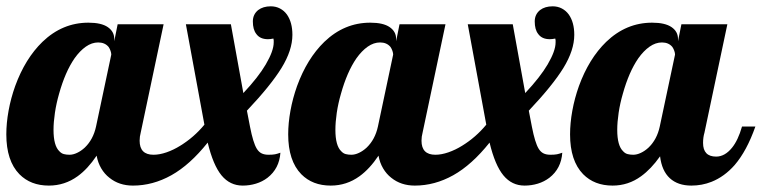

<svg xmlns="http://www.w3.org/2000/svg" viewBox="-33 -576 2389 602"><path d="M27.8 -29.8Q-13.2 -71.8 -13.2 -154.8Q-13.2 -189.9 -6.1 -229Q1 -268.1 14.6 -306.2Q45.9 -392.1 100.1 -444.8Q162.6 -504.9 244.1 -504.9Q284.7 -504.9 304.9 -491Q325.2 -477.1 325.2 -454.1V-446.8L335.9 -500H480L408.2 -160.2Q404.8 -147.9 404.8 -134.8Q404.8 -90.8 448.2 -90.8Q467.3 -90.8 489.3 -98.4Q511.2 -106 532.2 -119.1Q575.2 -145.5 607.9 -185.1L549.8 -500H690.9L730 -284.2Q776.9 -334 800.3 -374Q825.2 -416.5 825.2 -442.9V-449.7Q825.2 -452.1 824.2 -455.1Q814.5 -453.1 807.1 -453.1Q782.2 -453.1 770.5 -469.7Q759.8 -483.4 759.8 -508.8Q759.8 -530.8 776.4 -544.4Q792 -556.2 815.9 -556.2Q832 -556.2 845 -549.3Q857.9 -542.5 866.7 -530.3Q883.8 -505.9 883.8 -466.8Q883.8 -418.5 849.6 -362.8Q815.9 -308.1 741.2 -229L751 -178.2Q760.7 -128.4 772 -109.9Q778.3 -99.6 787.1 -95.2Q795.9 -90.8 809.1 -90.8Q822.3 -90.8 829.6 -92.3Q836.9 -93.8 846.2 -97.2Q842.8 -47.4 805.7 -18.6Q789.6 -6.3 769.5 -0.2Q749.5 5.9 728 5.9Q688 5.9 661.6 -26.1Q635.3 -58.1 618.2 -128.9Q562.5 -59.1 504.4 -26.6Q446.3 5.9 383.8 5.9Q340.3 5.9 310.1 -18.6Q294.9 -30.3 284.4 -48.1Q273.9 -65.9 270 -87.9Q242.2 -46.4 210.4 -23.4Q169.9 5.9 120.1 5.9Q63 5.9 27.8 -29.8ZM232.9 -113.3Q259.3 -138.7 268.1 -179.2L315.9 -404.8Q315.9 -409.7 313.7 -416.3Q311.5 -422.9 307.6 -428.7Q295.9 -442.9 274.9 -442.9Q254.9 -442.9 236.1 -429.7Q217.3 -416.5 200.7 -393.1Q171.4 -350.6 152.3 -282.2Q143.6 -252 139.2 -222.4Q134.8 -192.9 134.8 -168.9Q134.8 -119.1 153.3 -101.6Q159.7 -94.7 167.5 -92.8Q175.3 -90.8 185.1 -90.8Q196.3 -90.8 208.7 -96.7Q221.2 -102.5 232.9 -113.3Z M911.6 -29.8Q870.6 -71.8 870.6 -154.8Q870.6 -189.9 877.7 -229Q884.8 -268.1 898.4 -306.2Q929.7 -392.1 983.9 -444.8Q1046.4 -504.9 1127.9 -504.9Q1168.5 -504.9 1188.7 -491Q1209 -477.1 1209 -454.1V-446.8L1219.7 -500H1363.8L1292 -160.2Q1288.6 -147.9 1288.6 -134.8Q1288.6 -90.8 1332 -90.8Q1351.1 -90.8 1373 -98.4Q1395 -106 1416 -119.1Q1459 -145.5 1491.7 -185.1L1433.6 -500H1574.7L1613.8 -284.2Q1660.6 -334 1684.1 -374Q1709 -416.5 1709 -442.9V-449.7Q1709 -452.1 1708 -455.1Q1698.2 -453.1 1690.9 -453.1Q1666 -453.1 1654.3 -469.7Q1643.6 -483.4 1643.6 -508.8Q1643.6 -530.8 1660.2 -544.4Q1675.8 -556.2 1699.7 -556.2Q1715.8 -556.2 1728.8 -549.3Q1741.7 -542.5 1750.5 -530.3Q1767.6 -505.9 1767.6 -466.8Q1767.6 -418.5 1733.4 -362.8Q1699.7 -308.1 1625 -229L1634.8 -178.2Q1644.5 -128.4 1655.8 -109.9Q1662.1 -99.6 1670.9 -95.2Q1679.7 -90.8 1692.9 -90.8Q1706.1 -90.8 1713.4 -92.3Q1720.7 -93.8 1730 -97.2Q1726.6 -47.4 1689.5 -18.6Q1673.3 -6.3 1653.3 -0.2Q1633.3 5.9 1611.8 5.9Q1571.8 5.9 1545.4 -26.1Q1519 -58.1 1502 -128.9Q1446.3 -59.1 1388.2 -26.6Q1330.1 5.9 1267.6 5.9Q1224.1 5.9 1193.8 -18.6Q1178.7 -30.3 1168.2 -48.1Q1157.7 -65.9 1153.8 -87.9Q1126 -46.4 1094.2 -23.4Q1053.7 5.9 1003.9 5.9Q946.8 5.9 911.6 -29.8ZM1116.7 -113.3Q1143.1 -138.7 1151.9 -179.2L1199.7 -404.8Q1199.7 -409.7 1197.5 -416.3Q1195.3 -422.9 1191.4 -428.7Q1179.7 -442.9 1158.7 -442.9Q1138.7 -442.9 1119.9 -429.7Q1101.1 -416.5 1084.5 -393.1Q1055.2 -350.6 1036.1 -282.2Q1027.3 -252 1022.9 -222.4Q1018.6 -192.9 1018.6 -168.9Q1018.6 -119.1 1037.1 -101.6Q1043.5 -94.7 1051.3 -92.8Q1059.1 -90.8 1068.8 -90.8Q1080.1 -90.8 1092.5 -96.7Q1105 -102.5 1116.7 -113.3Z M1795.4 -29.8Q1754.4 -71.8 1754.4 -154.8Q1754.4 -189.9 1761.5 -229Q1768.6 -268.1 1782.2 -306.2Q1813.5 -392.1 1867.7 -444.8Q1930.2 -504.9 2011.7 -504.9Q2052.2 -504.9 2072.5 -491Q2092.8 -477.1 2092.8 -454.1V-446.8L2103.5 -500H2247.6L2175.8 -160.2Q2171.4 -145.5 2171.4 -127.9Q2171.4 -85 2212.4 -85Q2239.7 -85 2262.2 -112.8Q2281.2 -136.2 2293.5 -179.2H2335.4Q2308.6 -103 2270.5 -58.6Q2238.3 -22 2197.8 -5.9Q2168 5.9 2134.8 5.9Q2092.3 5.9 2067.1 -17.3Q2042 -40.5 2036.6 -85.9Q2008.3 -45.9 1977.1 -23.4Q1937 5.9 1887.7 5.9Q1830.6 5.9 1795.4 -29.8ZM2000.5 -113.3Q2026.9 -138.7 2035.6 -179.2L2083.5 -404.8Q2083.5 -409.7 2081.3 -416.3Q2079.1 -422.9 2075.2 -428.7Q2063.5 -442.9 2042.5 -442.9Q2022.5 -442.9 2003.7 -429.7Q1984.9 -416.5 1968.3 -393.1Q1939 -350.6 1919.9 -282.2Q1911.1 -252 1906.7 -222.4Q1902.3 -192.9 1902.3 -168.9Q1902.3 -119.1 1920.9 -101.6Q1927.2 -94.7 1935.1 -92.8Q1942.9 -90.8 1952.6 -90.8Q1963.9 -90.8 1976.3 -96.7Q1988.8 -102.5 2000.5 -113.3Z"/></svg>

Font: Pattaya
Style: Regular
Weight: 400
Designer: Pablo Impallari / Thai characters Designed by Thanarat Vachiruckul and Suppakit Chalermlarp
Foundry: Pablo Impallari
Version: Version 2.001